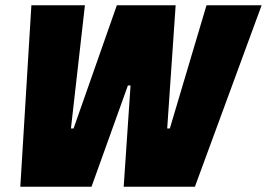

<svg xmlns="http://www.w3.org/2000/svg" viewBox="-20 -708 1012 728"><path d="M57 0 99 -688H302L249 -221H259L423 -688H646L614 -221H624L763 -688H972L719 0H449L475 -384H465L327 0Z"/></svg>

Font: Saira Semi Condensed Black
Style: Italic
Weight: 900
Width: 4
Italic angle: -12°
Designer: Hector Gatti with collaboration of the Omnibus-Type team
Foundry: Omnibus-Type
Version: Version 1.001; ttfautohint (v1.8)